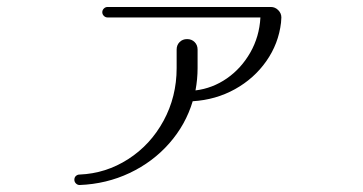

<svg xmlns="http://www.w3.org/2000/svg" viewBox="-20 -523 1040 550"><path d="M193 -8Q193 -15 197.5 -19Q202 -23 208 -23Q283 -26 347 -67Q411 -108 448.5 -177Q486 -246 486 -328V-381Q486 -394 494.5 -402.5Q503 -411 516 -411Q529 -411 537.5 -402.5Q546 -394 546 -381V-328Q546 -296 540 -264Q589 -270 630 -298.5Q671 -327 697 -372.5Q723 -418 726 -473H288Q282 -473 277.5 -477.5Q273 -482 273 -488Q273 -494 277.5 -498.5Q282 -503 288 -503H756Q768 -503 777 -494Q786 -485 786 -473L785 -458Q778 -398 743 -348Q708 -298 653 -267.5Q598 -237 532 -233Q512 -166 465 -112.5Q418 -59 351.5 -27.5Q285 4 208 7Q202 7 197.5 2.5Q193 -2 193 -8Z"/></svg>

Font: GL-CurulMinamoto Light
Style: Regular
Weight: 300
Designer: Eunice (kana); Ryoko NISHIZUKA 西塚涼子 (ideographs); Frank Grießhammer (Latin, Greek & Cyrillic); Wenlong ZHANG
Foundry: Gutenberg Labo; Adobe
Version: Version 1.002